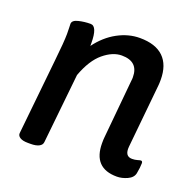

<svg xmlns="http://www.w3.org/2000/svg" viewBox="-101 -635 758 746"><g transform="rotate(20 278.5 -261.5)"><path d="M529 -75Q529 -58 524 -32Q520 -13 498 -3Q476 7 455 7Q357 7 357 -96Q357 -112 358 -120L381 -363Q382 -368 382 -377Q382 -442 313 -442Q276 -442 238 -410.5Q200 -379 175 -311L145 -23Q144 -11 131.5 -4.5Q119 2 97 2H86Q64 2 53 -5Q42 -12 43 -23L75 -333Q84 -416 84 -448Q84 -466 83.5 -475Q83 -484 83 -489Q83 -504 107 -510Q131 -516 157 -516Q185 -516 185 -446V-435Q219 -481 264 -505.5Q309 -530 356 -530Q421 -530 454 -498Q487 -466 487 -405Q487 -389 486 -381L460 -119Q456 -78 487 -78Q499 -78 509 -81Q519 -84 522 -84Q529 -84 529 -75Z"/></g></svg>

Font: Asap-MediumItalic
Style: Italic
Weight: 500
Italic angle: -6°
Designer: Pablo Cosgaya
Foundry: Omnibus-Type
Version: Version 2.000; ttfautohint (v1.8)